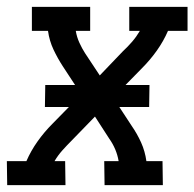

<svg xmlns="http://www.w3.org/2000/svg" viewBox="-47 -540 567 560"><path d="M-26 0 -27 -70H30Q43 -100 62.5 -127.5Q82 -155 106 -179L154 -228H84L85 -292H172L136 -347Q121 -370 109 -395.5Q97 -421 93 -450H46V-520H216V-450H174Q177 -432 184.5 -415.5Q192 -399 201 -385L244 -320L311 -390Q326 -404 338.5 -418.5Q351 -433 361 -450H330V-520H500V-450H443Q430 -420 410.5 -392.5Q391 -365 367 -341L319 -292H389L388 -228H301L337 -173Q353 -150 364.5 -124.5Q376 -99 380 -70H427L428 0H258L257 -70H299Q296 -88 289 -104.5Q282 -121 272 -135L230 -200L162 -130Q148 -116 135 -101.5Q122 -87 112 -70H143L144 0Z"/></svg>

Font: Iosevka Curly Slab
Style: Italic
Weight: 400
Italic angle: -9°
Monospace: yes
Designer: Belleve Invis
Foundry: Belleve Invis
Version: Version 22.1.2; ttfautohint (v1.8.4)